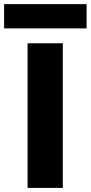

<svg xmlns="http://www.w3.org/2000/svg" viewBox="-72 -912 440 932"><path d="M61.8 0V-701.9H232.9V0ZM-52.1 -774.2V-891.9H348.3V-774.2Z"/></svg>

Font: Poppins Variable
Style: Regular
Weight: 100
Designer: Jonny Pinhorn
Foundry: Indian Type Foundry
Version: Version 6.000